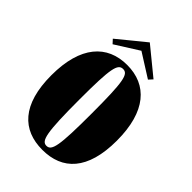

<svg xmlns="http://www.w3.org/2000/svg" viewBox="-260 -1031 1167 1167"><g transform="rotate(45 323.5 -447.0)"><path d="M324 15C495 15 605 -93 605 -345C605 -596 495 -715 324 -715C153 -715 42 -596 42 -345C42 -93 153 15 324 15ZM324 -20C281 -20 267 -74 267 -364C267 -630 279 -680 324 -680C368 -680 380 -630 380 -352C380 -74 368 -20 324 -20ZM499 -766 324 -909 149 -766 172 -741 324 -837 476 -741Z"/></g></svg>

Font: Sprat Condensed Black
Style: Regular
Weight: 900
Designer: Ethan Nakache
Foundry: Collletttivo
Version: Version 2.000;Glyphs 3.2 (3217)